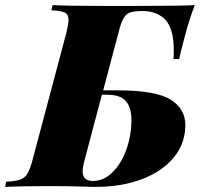

<svg xmlns="http://www.w3.org/2000/svg" viewBox="-68 -728 780 748"><path d="M654 -241Q654 -169 609 -114.5Q564 -60 485 -30Q406 0 306 0Q277 0 258 -1Q196 -3 129 -3Q15 -3 -48 0L-44 -20Q-8 -22 10 -28Q28 -34 38.5 -51Q49 -68 59 -106L191 -602Q199 -636 199 -650Q199 -672 184.5 -679Q170 -686 132 -688L137 -708Q199 -705 314 -705H484Q628 -705 691 -708Q669 -652 653 -590Q637 -531 630 -498H608Q609 -511 609 -533Q609 -615 577 -650Q545 -685 487 -685H486Q455 -685 439 -679.5Q423 -674 413 -656.5Q403 -639 394 -602L334 -376H389Q539 -376 596.5 -340Q654 -304 654 -241ZM444 -260Q444 -309 422.5 -334Q401 -359 348 -359H329L262 -106Q254 -78 254 -61Q254 -23 294 -23Q336 -23 370.5 -57Q405 -91 424.5 -146Q444 -201 444 -260Z"/></svg>

Font: Playfair Display SC Black
Style: Italic
Weight: 900
Italic angle: -14°
Designer: Claus Eggers Sørensen
Foundry: Claus Eggers Sørensen
Version: Version 1.200; ttfautohint (v1.6)